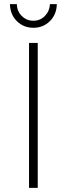

<svg xmlns="http://www.w3.org/2000/svg" viewBox="-20 -906 321 926"><path d="M120 -699H162V0H120ZM221 -886H254Q253 -836 220.5 -804Q188 -772 141 -772Q94 -772 61.5 -804Q29 -836 28 -886H61Q62 -852 85 -829Q108 -806 141 -806Q174 -806 196.5 -829Q219 -852 221 -886Z"/></svg>

Font: Argentum Sans ExtraLight
Style: Regular
Weight: 275
Designer: Julieta Ulanovsky (Modified by Cristiano Sobral)
Foundry: Julieta Ulanovsky
Version: Version 1.000; ttfautohint (v1.5.65-e2d9)